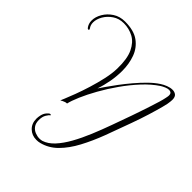

<svg xmlns="http://www.w3.org/2000/svg" viewBox="-453 -820 1295 1295"><g transform="rotate(45 195.0 -172.0)"><path d="M45 19Q45 19 57 -9.5Q69 -38 86.5 -84.5Q104 -131 121.5 -187.5Q139 -244 151.5 -300.5Q164 -357 165 -405Q167 -499 141.5 -552.5Q116 -606 73.5 -629Q31 -652 -20 -652Q-65 -652 -99 -629Q-133 -606 -152 -573Q-171 -540 -171 -509Q-171 -484 -157 -465Q-154 -461 -154 -457Q-154 -452 -159 -452Q-165 -452 -169 -457Q-187 -480 -187 -511Q-187 -546 -166 -582Q-145 -618 -108 -642Q-71 -666 -22 -666Q63 -666 111 -631Q159 -596 179.5 -539.5Q200 -483 200 -417Q200 -366 190.5 -313.5Q181 -261 165 -215Q176 -231 197 -261.5Q218 -292 246.5 -330Q275 -368 308 -407Q341 -446 376 -480.5Q411 -515 445 -537Q463 -549 486 -558Q509 -567 530 -567Q550 -567 563.5 -556Q577 -545 577 -518Q577 -509 576 -502Q575 -482 563.5 -438.5Q552 -395 534 -336.5Q516 -278 492 -212Q459 -119 425.5 -30.5Q392 58 353 131Q314 204 265 253Q216 302 152 318Q137 322 119 322Q76 322 47 294Q18 266 18 220Q18 212 19 204Q20 196 22 187Q27 164 40.5 148.5Q54 133 61 132H63Q67 132 69.5 134Q72 136 70 136Q61 142 48.5 162.5Q36 183 36 215Q36 246 50 265Q64 284 85.5 292.5Q107 301 127 301Q140 301 152 298Q193 285 228.5 246.5Q264 208 295.5 151.5Q327 95 355 27.5Q383 -40 408.5 -111Q434 -182 458 -249Q466 -271 477.5 -305.5Q489 -340 501.5 -377.5Q514 -415 523.5 -447Q533 -479 536 -496Q537 -500 538 -506Q539 -511 539.5 -515Q540 -519 540 -522Q540 -538 532.5 -544Q525 -550 514 -550Q501 -550 484.5 -543Q468 -536 455 -528Q402 -493 352 -439Q302 -385 258 -322.5Q214 -260 179 -197.5Q144 -135 121.5 -82.5Q99 -30 92 2Q77 2 61 10.5Q45 19 45 19Z"/></g></svg>

Font: Gwendolyn
Style: Regular
Weight: 400
Designer: Robert E. Leuschke
Foundry: Robert E. Leuschke
Version: Version 1.010; ttfautohint (v1.8.3)